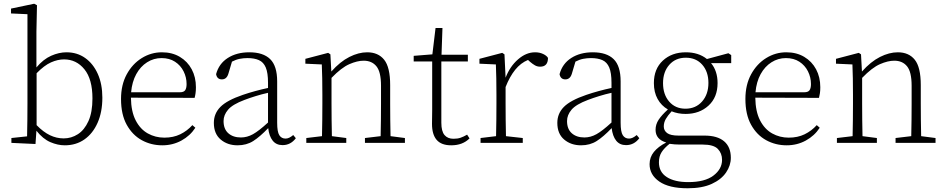

<svg xmlns="http://www.w3.org/2000/svg" viewBox="-20 -765 5063 1028"><path d="M41 0V-26L125 -35Q126 -73 126.5 -123Q127 -173 127 -210V-689L39 -693V-719L163 -745L178 -737L175 -595V-404Q212 -448 254 -466.5Q296 -485 336 -485Q393 -485 436 -454.5Q479 -424 503.5 -369.5Q528 -315 528 -242Q528 -165 502.5 -107.5Q477 -50 432 -18.5Q387 13 327 13Q289 13 249.5 -4Q210 -21 175 -65L170 6ZM323 -447Q289 -447 253 -431Q217 -415 176 -373V-95Q212 -58 247.5 -41Q283 -24 321 -24Q362 -24 397 -46.5Q432 -69 453.5 -116.5Q475 -164 475 -238Q475 -341 432 -394Q389 -447 323 -447Z M845 -454Q803 -454 767.5 -431.5Q732 -409 709.5 -368Q687 -327 682 -271H943Q964 -271 971.5 -282Q979 -293 979 -315Q979 -351 963 -383Q947 -415 917 -434.5Q887 -454 845 -454ZM849 13Q789 13 739 -14.5Q689 -42 658.5 -97Q628 -152 628 -235Q628 -311 658.5 -367Q689 -423 739 -454Q789 -485 847 -485Q902 -485 943 -460.5Q984 -436 1006.5 -394Q1029 -352 1029 -298Q1029 -280 1027 -266Q1025 -252 1022 -241L681 -242Q682 -168 706.5 -120.5Q731 -73 771.5 -50.5Q812 -28 860 -28Q908 -28 945 -46Q982 -64 1010 -95L1026 -81Q998 -38 951.5 -12.5Q905 13 849 13Z M1493 12Q1459 12 1440 -12Q1421 -36 1416 -79Q1372 -33 1336 -10Q1300 13 1252 13Q1198 13 1161.5 -18Q1125 -49 1125 -107Q1125 -157 1160 -192.5Q1195 -228 1280 -257Q1312 -268 1347 -277.5Q1382 -287 1415 -294V-322Q1415 -375 1403 -403.5Q1391 -432 1366.5 -443Q1342 -454 1305 -454Q1284 -454 1263.5 -450Q1243 -446 1222 -435L1203 -371Q1194 -340 1168 -340Q1142 -340 1137 -368Q1152 -424 1199.5 -454.5Q1247 -485 1315 -485Q1389 -485 1426.5 -448.5Q1464 -412 1464 -329V-108Q1464 -59 1475.5 -41Q1487 -23 1509 -23Q1528 -23 1550 -42L1564 -25Q1536 12 1493 12ZM1177 -117Q1177 -74 1202.5 -51.5Q1228 -29 1270 -29Q1303 -29 1334.5 -46.5Q1366 -64 1415 -109V-268Q1383 -261 1349 -250.5Q1315 -240 1289 -230Q1225 -206 1201 -177.5Q1177 -149 1177 -117Z M1620 0V-26L1704 -36Q1705 -74 1705.5 -123.5Q1706 -173 1706 -210V-258Q1706 -351 1703 -420L1615 -424V-450L1737 -482L1749 -474L1754 -382Q1801 -435 1850.5 -460Q1900 -485 1946 -485Q2005 -485 2037 -445Q2069 -405 2069 -309V-210Q2069 -173 2069.5 -123.5Q2070 -74 2071 -36L2148 -26V0H1934V-26L2018 -36Q2019 -74 2019.5 -123.5Q2020 -173 2020 -210V-306Q2020 -380 1995.5 -410Q1971 -440 1927 -440Q1893 -440 1850.5 -421.5Q1808 -403 1755 -348V-210Q1755 -173 1755.5 -123.5Q1756 -74 1757 -36L1834 -26V0Z M2396 13Q2343 13 2318 -16Q2293 -45 2293 -102Q2293 -122 2293.5 -138Q2294 -154 2294 -178V-436H2195V-466L2295 -474L2312 -615H2349L2344 -472H2485V-436H2343V-108Q2343 -62 2360 -42Q2377 -22 2408 -22Q2430 -22 2446 -27.5Q2462 -33 2481 -44L2494 -24Q2457 13 2396 13Z M2553 0V-26L2636 -36Q2637 -74 2637.5 -123.5Q2638 -173 2638 -210V-258Q2638 -351 2635 -420L2547 -424V-450L2669 -482L2681 -474L2687 -349Q2710 -409 2753.5 -447Q2797 -485 2845 -485Q2869 -485 2888 -476Q2907 -467 2914 -455Q2914 -408 2872 -408Q2857 -408 2844.5 -415Q2832 -422 2818 -434L2807 -444Q2768 -428 2738.5 -391.5Q2709 -355 2687 -299V-210Q2687 -173 2687.5 -123.5Q2688 -74 2689 -36L2779 -26V0Z M3332 12Q3298 12 3279 -12Q3260 -36 3255 -79Q3211 -33 3175 -10Q3139 13 3091 13Q3037 13 3000.5 -18Q2964 -49 2964 -107Q2964 -157 2999 -192.5Q3034 -228 3119 -257Q3151 -268 3186 -277.5Q3221 -287 3254 -294V-322Q3254 -375 3242 -403.5Q3230 -432 3205.5 -443Q3181 -454 3144 -454Q3123 -454 3102.5 -450Q3082 -446 3061 -435L3042 -371Q3033 -340 3007 -340Q2981 -340 2976 -368Q2991 -424 3038.5 -454.5Q3086 -485 3154 -485Q3228 -485 3265.5 -448.5Q3303 -412 3303 -329V-108Q3303 -59 3314.5 -41Q3326 -23 3348 -23Q3367 -23 3389 -42L3403 -25Q3375 12 3332 12ZM3016 -117Q3016 -74 3041.5 -51.5Q3067 -29 3109 -29Q3142 -29 3173.5 -46.5Q3205 -64 3254 -109V-268Q3222 -261 3188 -250.5Q3154 -240 3128 -230Q3064 -206 3040 -177.5Q3016 -149 3016 -117Z M3650 -183Q3705 -183 3739 -221.5Q3773 -260 3773 -321Q3773 -381 3740 -418.5Q3707 -456 3652 -456Q3597 -456 3563.5 -418Q3530 -380 3530 -320Q3530 -259 3563 -221Q3596 -183 3650 -183ZM3651 -155Q3610 -155 3576 -169Q3555 -146 3544.5 -127.5Q3534 -109 3534 -88Q3534 -66 3552 -52.5Q3570 -39 3613 -39H3752Q3821 -39 3857 -8.5Q3893 22 3893 80Q3893 121 3867.5 158.5Q3842 196 3791 219.5Q3740 243 3662 243Q3562 243 3510 207Q3458 171 3458 114Q3458 77 3481 48.5Q3504 20 3547 -2Q3490 -19 3490 -70Q3490 -99 3506.5 -124Q3523 -149 3556 -179Q3521 -199 3501 -235Q3481 -271 3481 -320Q3481 -396 3529 -440.5Q3577 -485 3652 -485Q3720 -485 3765 -449L3880 -480L3895 -470V-427H3787Q3804 -407 3813 -380Q3822 -353 3822 -320Q3822 -244 3773.5 -199.5Q3725 -155 3651 -155ZM3508 104Q3508 156 3550 183Q3592 210 3665 210Q3754 210 3800 175Q3846 140 3846 91Q3846 56 3823.5 32.5Q3801 9 3742 9H3620Q3607 9 3592.5 8Q3578 7 3565 5Q3537 27 3522.5 49.5Q3508 72 3508 104Z M4188 -454Q4146 -454 4110.5 -431.5Q4075 -409 4052.5 -368Q4030 -327 4025 -271H4286Q4307 -271 4314.5 -282Q4322 -293 4322 -315Q4322 -351 4306 -383Q4290 -415 4260 -434.5Q4230 -454 4188 -454ZM4192 13Q4132 13 4082 -14.5Q4032 -42 4001.5 -97Q3971 -152 3971 -235Q3971 -311 4001.5 -367Q4032 -423 4082 -454Q4132 -485 4190 -485Q4245 -485 4286 -460.5Q4327 -436 4349.5 -394Q4372 -352 4372 -298Q4372 -280 4370 -266Q4368 -252 4365 -241L4024 -242Q4025 -168 4049.5 -120.5Q4074 -73 4114.5 -50.5Q4155 -28 4203 -28Q4251 -28 4288 -46Q4325 -64 4353 -95L4369 -81Q4341 -38 4294.5 -12.5Q4248 13 4192 13Z M4461 0V-26L4545 -36Q4546 -74 4546.5 -123.5Q4547 -173 4547 -210V-258Q4547 -351 4544 -420L4456 -424V-450L4578 -482L4590 -474L4595 -382Q4642 -435 4691.5 -460Q4741 -485 4787 -485Q4846 -485 4878 -445Q4910 -405 4910 -309V-210Q4910 -173 4910.5 -123.5Q4911 -74 4912 -36L4989 -26V0H4775V-26L4859 -36Q4860 -74 4860.5 -123.5Q4861 -173 4861 -210V-306Q4861 -380 4836.5 -410Q4812 -440 4768 -440Q4734 -440 4691.5 -421.5Q4649 -403 4596 -348V-210Q4596 -173 4596.5 -123.5Q4597 -74 4598 -36L4675 -26V0Z"/></svg>

Font: Source Serif Pro Light
Style: Regular
Weight: 300
Designer: Frank Grießhammer
Foundry: Adobe Systems Incorporated
Version: Version 3.001;hotconv 1.0.111;makeotfexe 2.5.65597